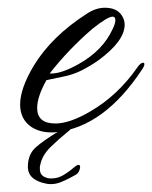

<svg xmlns="http://www.w3.org/2000/svg" viewBox="-20 -334 393 496"><path d="M112 8Q83 8 61 -6Q32 -26 32 -64Q32 -105 67 -164Q114 -241 205 -299Q228 -314 251 -314Q281 -314 294 -295Q302 -284 302 -270Q302 -228 234 -178Q214 -164 191.5 -152.5Q169 -141 143 -136L100 -127Q76 -84 76 -55Q76 -15 123 -15Q160 -15 213 -46Q284 -87 335 -160Q343 -172 350 -172Q353 -172 353 -168Q353 -163 346 -153Q249 -7 127 7Q123 8 119.5 8Q116 8 112 8ZM112 -144Q140 -144 184 -169Q246 -204 271 -259Q278 -273 278 -282Q278 -291 271 -291Q258 -291 218 -259Q189 -234 161.5 -205.5Q134 -177 109 -145Q108 -144 112 -144ZM102 141Q52 132 52 97Q52 65 72 47Q92 29 135 3Q146 -4 153 -6.5Q160 -9 163 -9Q168 -9 166 -6Q166 -2 152 9Q132 25 110.5 46Q89 67 84 92Q83 95 83 98Q83 101 83 103Q83 120 100 125Q103 127 113 127Q129 127 143.5 118.5Q158 110 177 94Q180 92 183 92Q187 92 187 97Q187 102 184 108.5Q181 115 173 119Q144 135 130 139Q116 143 102 141Z"/></svg>

Font: Ephesis
Style: Regular
Weight: 400
Designer: Robert E. Leuschke
Foundry: Robert E. Leuschke
Version: Version 1.010; ttfautohint (v1.8.3)